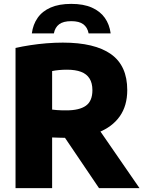

<svg xmlns="http://www.w3.org/2000/svg" viewBox="-20 -969 742 989"><path d="M60 0V-722Q95 -730 135.8 -736.2Q176.5 -742.5 219.2 -746Q262 -749.5 303.5 -749.5Q468 -749.5 551.8 -690Q635.5 -630.5 635.5 -505Q635.5 -424 596.5 -369.2Q557.5 -314.5 486.2 -286.8Q415 -259 318 -259Q299 -259 282.5 -259.8Q266 -260.5 248.5 -261V0ZM490 0 260 -340H464L698.5 0ZM322 -400.5Q389 -400.5 422.5 -424.5Q456 -448.5 456 -504.5Q456 -541 441.2 -564.5Q426.5 -588 397.5 -599Q368.5 -610 325 -610Q303.5 -610 284.5 -608.2Q265.5 -606.5 248.5 -603V-404.5Q261 -403 272.8 -402Q284.5 -401 296.8 -400.8Q309 -400.5 322 -400.5ZM144 -797Q150 -843 174 -877.2Q198 -911.5 241 -930.2Q284 -949 347 -949Q410 -949 453 -930Q496 -911 520 -877Q544 -843 550 -797H436.5Q430.5 -828 409.2 -844Q388 -860 347 -860Q306 -860 284.8 -844Q263.5 -828 257.5 -797Z"/></svg>

Font: Encode Sans SC Condensed Thin ExtraBold
Style: Regular
Weight: 800
Version: Version 3.002